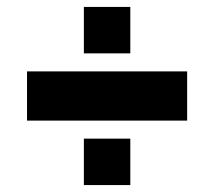

<svg xmlns="http://www.w3.org/2000/svg" viewBox="-20 -612 618 554"><path d="M58 -264V-406H520V-264ZM222 -78V-212H356V-78ZM222 -458V-592H356V-458Z"/></svg>

Font: Oxanium ExtraLight ExtraBold
Style: Regular
Weight: 800
Version: Version 2.000